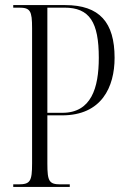

<svg xmlns="http://www.w3.org/2000/svg" viewBox="-20 -734 501 754"><path d="M32 0H254V-10H218C173 -10 166 -22 166 -91V-281H224C379 -281 430 -392 430 -507C430 -646 371 -714 236 -714H32V-704H54C99 -704 106 -692 106 -623V-93C106 -22 99 -10 52 -10H32ZM225 -291H166V-704H233C332 -704 368 -647 368 -507C368 -388 338 -291 225 -291Z"/></svg>

Font: Noto Serif Display ExtraCondensed Light
Style: Regular
Weight: 300
Width: 2
Designer: Monotype Design Team
Foundry: Monotype Imaging Inc.
Version: Version 2.009